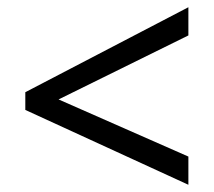

<svg xmlns="http://www.w3.org/2000/svg" viewBox="-20 -588 591 531"><path d="M50 -284 501 -77V-155L142 -313L501 -490V-568L50 -333Z"/></svg>

Font: Noto Sans Gurmukhi UI
Style: Regular
Weight: 400
Designer: Jelle Bosma - Monotype Design Team
Foundry: Monotype Imaging Inc.
Version: Version 2.004